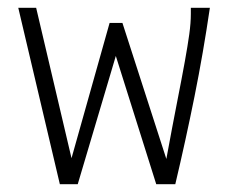

<svg xmlns="http://www.w3.org/2000/svg" viewBox="-20 -473 590 494"><path d="M134 1 27 -453H73L164 -66L262 -414H295L408 -64Q424 -151 436 -212Q448 -273 455.5 -314.5Q463 -356 467 -385Q471 -414 471 -437V-453H520Q503 -337 480.5 -225Q458 -113 431 1H382L278 -329L180 1Z"/></svg>

Font: Inconsolata SemiExpanded Light
Style: Regular
Weight: 300
Width: 6
Monospace: yes
Designer: Raph Levien, Cyreal, Brenton Simpson
Foundry: Raph Levien, Cyreal, Google
Version: Version 3.001; ttfautohint (v1.8.2.53-6de2)